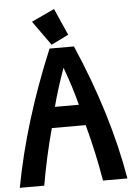

<svg xmlns="http://www.w3.org/2000/svg" viewBox="-62 -987 709 1033"><g transform="rotate(-5 293.0 -471.0)"><path d="M269.5 -942.4 333.5 -797.9 240.2 -752 145.5 -884.3ZM357.9 -417.5Q334 -511.7 293 -623Q252.9 -511.7 228.5 -417.5ZM2.4 0Q67.9 -351.6 227.1 -732.4H358.9Q523.9 -351.6 583.5 0H451.7Q425.8 -155.3 384.8 -305.2H202.1Q161.6 -156.7 134.3 0Z"/></g></svg>

Font: Consola Mono
Style: Bold
Weight: 700
Monospace: yes
Designer: Wojciech Kalinowski "wmk69" (wmk69@o2.pl)
Foundry: Wojciech Kalinowski "wmk69" (wmk69@o2.pl)
Version: Version 2.1.0